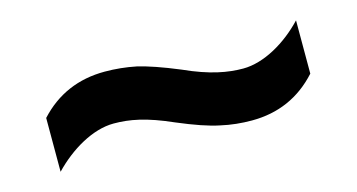

<svg xmlns="http://www.w3.org/2000/svg" viewBox="-35 -525 641 345"><g transform="rotate(-15 286.0 -352.5)"><path d="M268.1 -308.1C299.3 -294.9 324.7 -286.1 344.2 -282.2C363.3 -277.8 382.8 -275.9 401.9 -275.9C451.2 -275.9 492.2 -293.9 524.9 -330.1V-429.2C493.2 -395.5 449.7 -370.1 411.1 -370.1C383.3 -370.1 350.6 -375.5 303.2 -397C271.5 -410.2 246.1 -418.9 227.1 -423.3C208 -427.2 188.5 -429.2 168.9 -429.2C119.6 -429.2 78.6 -411.6 45.9 -376V-275.9C77.6 -309.1 121.1 -335 160.2 -335C189.5 -335 219.7 -329.6 268.1 -308.1Z"/></g></svg>

Font: Noto Reveo Sans
Style: Regular
Weight: 600
Designer: Monotype Design Team
Foundry: Monotype Imaging Inc.
Version: Version 2.007